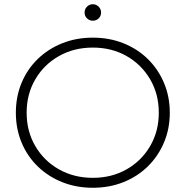

<svg xmlns="http://www.w3.org/2000/svg" viewBox="-20 -883 878 908"><path d="M419 5Q341 5 274.5 -21.5Q208 -48 158.5 -96Q109 -144 82 -209Q55 -274 55 -350Q55 -426 82 -491Q109 -556 158.5 -604Q208 -652 274.5 -678.5Q341 -705 419 -705Q497 -705 563.5 -678.5Q630 -652 679 -604Q728 -556 755.5 -491Q783 -426 783 -350Q783 -274 755.5 -209Q728 -144 679 -96Q630 -48 563.5 -21.5Q497 5 419 5ZM419 -42Q508 -42 578.5 -82Q649 -122 690 -192Q731 -262 731 -350Q731 -438 690 -508Q649 -578 578.5 -618Q508 -658 419 -658Q330 -658 259 -618Q188 -578 147 -508Q106 -438 106 -350Q106 -262 147 -192Q188 -122 259 -82Q330 -42 419 -42ZM419 -785Q403 -785 391.5 -796Q380 -807 380 -824Q380 -840 391.5 -851.5Q403 -863 419 -863Q435 -863 446.5 -851.5Q458 -840 458 -824Q458 -807 446.5 -796Q435 -785 419 -785Z"/></svg>

Font: Montserrat Light
Style: Regular
Weight: 300
Designer: Julieta Ulanovsky
Foundry: Julieta Ulanovsky
Version: Version 9.000; ttfautohint (v1.8.4.7-5d5b)